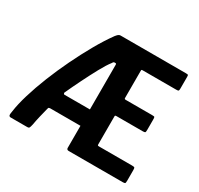

<svg xmlns="http://www.w3.org/2000/svg" viewBox="-143 -850 1065 1026"><g transform="rotate(30 389.0 -336.5)"><path d="M393 0Q380 0 380 -12V-148H192Q186 -147 184.5 -146Q183 -145 181 -137Q175 -114 167.5 -82.5Q160 -51 156 -27Q152 -9 149 -4.5Q146 0 138 0H35Q26 0 24 -7Q22 -14 26 -34Q32 -79 50.5 -140.5Q69 -202 96.5 -271Q124 -340 157.5 -409.5Q191 -479 227 -542.5Q263 -606 298 -654Q305 -663 311 -668Q317 -673 324 -673H727Q739 -673 741 -671Q743 -669 743 -658V-588Q743 -576 740.5 -573.5Q738 -571 727 -571H522Q515 -571 513.5 -570Q512 -569 512 -563V-398Q512 -392 513.5 -390.5Q515 -389 521 -389H682Q696 -389 698 -386.5Q700 -384 700 -370V-307Q700 -294 697 -291.5Q694 -289 682 -289H521Q516 -289 514 -288Q512 -287 512 -282V-111Q512 -105 513.5 -103.5Q515 -102 521 -102H725Q738 -102 740.5 -99Q743 -96 743 -83V-19Q743 -5 740 -2.5Q737 0 725 0ZM380 -249V-524Q380 -532 375 -532H368Q366 -532 363.5 -530.5Q361 -529 357 -522Q338 -498 313.5 -453Q289 -408 263.5 -356.5Q238 -305 217 -259Q216 -258 217.5 -253.5Q219 -249 223 -249Z"/></g></svg>

Font: Glory Thin
Style: Bold
Weight: 700
Version: Version 1.011